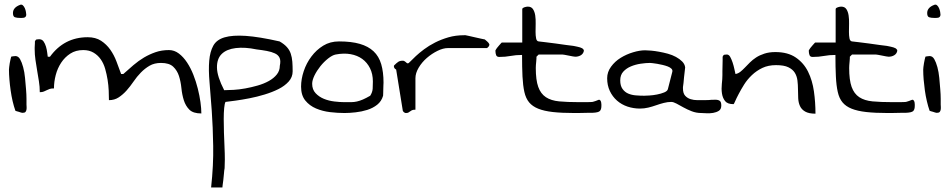

<svg xmlns="http://www.w3.org/2000/svg" viewBox="-20 -497 4183 846"><path d="M47.9 -8.8Q41 -28.3 35.6 -51.3Q30.3 -74.2 26.9 -98.6Q23.4 -123 21.5 -146.5Q19.5 -169.9 19.5 -190.4Q19.5 -193.4 20.5 -201.7Q21.5 -210 22.9 -218.8Q24.4 -227.5 26.4 -235.8Q28.3 -244.1 29.3 -247.1Q30.3 -248 38.1 -249Q45.9 -250 47.9 -250Q60.5 -250 68.4 -236.3Q76.2 -222.7 82 -201.2Q87.9 -179.7 90.3 -153.8Q92.8 -127.9 94.7 -104Q96.7 -80.1 96.7 -61.5Q96.7 -43 96.7 -36.1Q96.7 -33.2 97.2 -26.9Q97.7 -20.5 96.7 -14.2Q95.7 -7.8 92.3 -3.9Q88.9 0 81.1 0H77.1Q75.2 0 71.3 -1.5Q67.4 -2.9 62.5 -4.4Q57.6 -5.9 53.7 -6.8Q49.8 -7.8 47.9 -8.8ZM37.1 -439.5Q37.1 -463.9 68.4 -475.6Q75.2 -478.5 80.6 -473.6Q85.9 -468.8 89.4 -460.9Q92.8 -453.1 94.2 -444.8Q95.7 -436.5 95.7 -432.6Q95.7 -426.8 92.8 -423.3Q89.8 -419.9 85.4 -418.9Q81.1 -418 76.2 -418H68.4Q54.7 -418 45.9 -420.9Q37.1 -423.8 37.1 -439.5Z M689.5 -219.7Q660.2 -219.7 639.2 -207.5Q618.2 -195.3 600.6 -177.2Q583 -159.2 568.4 -137.7Q553.7 -116.2 537.6 -98.1Q521.5 -80.1 502.9 -67.9Q484.4 -55.7 460 -55.7Q460 -74.2 459 -97.7Q458 -121.1 454.1 -145.5Q450.2 -169.9 443.4 -193.8Q436.5 -217.8 423.8 -235.8Q411.1 -253.9 392.1 -265.1Q373 -276.4 346.7 -276.4Q313.5 -276.4 289.6 -260.7Q265.6 -245.1 249.5 -220.7Q233.4 -196.3 225.6 -166.5Q217.8 -136.7 217.8 -107.4Q205.1 -107.4 198.7 -105Q192.4 -102.5 186 -99.6Q179.7 -96.7 173.3 -93.8Q167 -90.8 155.3 -90.8Q155.3 -115.2 151.4 -139.2Q147.5 -163.1 143.6 -186.5Q139.6 -210 136.2 -233.4Q132.8 -256.8 132.8 -280.3V-287.1Q132.8 -292 133.3 -297.4Q133.8 -302.7 133.8 -306.6V-314.5Q136.7 -322.3 141.6 -323.2Q146.5 -324.2 152.3 -324.2Q165 -324.2 171.9 -314.5Q178.7 -304.7 182.6 -291.5Q186.5 -278.3 188 -265.1Q189.5 -252 190.4 -247.1H200.2Q231.4 -290 272.9 -311.5Q314.5 -333 366.2 -333Q401.4 -333 425.3 -317.4Q449.2 -301.8 465.8 -278.3Q482.4 -254.9 493.2 -226.1Q503.9 -197.3 513.7 -170.9H523.4Q544.9 -190.4 567.9 -210Q590.8 -229.5 614.7 -243.7Q638.7 -257.8 665.5 -267.1Q692.4 -276.4 724.6 -276.4Q748 -276.4 768.1 -261.2Q788.1 -246.1 804.2 -221.7Q820.3 -197.3 832 -167.5Q843.8 -137.7 851.6 -106.4Q859.4 -75.2 863.3 -46.9Q867.2 -18.6 867.2 2.9Q831.1 2.9 814.5 -13.7Q797.9 -30.3 790 -55.2Q782.2 -80.1 779.3 -108.9Q776.4 -137.7 768.6 -162.1Q760.7 -186.5 743.2 -203.1Q725.6 -219.7 689.5 -219.7Z M910.2 329.1Q920.9 230.5 919.4 146Q918 61.5 913.1 -8.3Q908.2 -78.1 903.3 -133.8Q898.4 -189.5 901.9 -229.5Q905.3 -269.5 919.9 -295.9Q934.6 -322.3 969.7 -332.5Q1004.9 -342.8 1063 -338.9Q1121.1 -335 1211.9 -314.5Q1232.4 -302.7 1244.1 -289.6Q1255.9 -276.4 1261.2 -260.3Q1266.6 -244.1 1268.1 -224.6Q1269.5 -205.1 1269.5 -182.6Q1269.5 -157.2 1252 -137.7Q1234.4 -118.2 1207 -104.5Q1179.7 -90.8 1146 -80.6Q1112.3 -70.3 1079.6 -64Q1046.9 -57.6 1018.6 -53.7Q990.2 -49.8 973.6 -47.9Q969.7 -41 967.8 -21Q965.8 -1 965.8 27.3Q965.8 55.7 966.8 87.4Q967.8 119.1 969.2 149.4Q970.7 179.7 970.7 205.1Q970.7 230.5 969.7 244.1Q967.8 252.9 966.8 268.1Q965.8 283.2 963.9 296.9Q961.9 310.5 960.9 319.3L960 329.1ZM1110.4 -279.3Q1059.6 -290 1019 -285.2Q978.5 -280.3 957 -259.3Q935.5 -238.3 936 -199.2Q936.5 -160.2 967.8 -99.6Q985.4 -99.6 1009.8 -101.1Q1034.2 -102.5 1061 -107.4Q1087.9 -112.3 1115.2 -120.1Q1142.6 -127.9 1164.6 -140.1Q1186.5 -152.3 1199.7 -168.9Q1212.9 -185.5 1212.9 -207Q1217.8 -229.5 1211.9 -242.2Q1206.1 -254.9 1191.4 -261.7Q1176.8 -268.6 1155.8 -272.5Q1134.8 -276.4 1110.4 -279.3Z M1306.6 -115.2Q1306.6 -148.4 1318.4 -183.6Q1330.1 -218.8 1352.1 -248Q1374 -277.3 1404.3 -295.9Q1434.6 -314.5 1473.6 -314.5Q1528.3 -314.5 1565.4 -303.7Q1602.5 -293 1626 -271Q1649.4 -249 1659.7 -214.4Q1669.9 -179.7 1669.9 -132.8Q1669.9 -129.9 1669.4 -121.6Q1668.9 -113.3 1668.9 -104.5Q1668.9 -95.7 1668.5 -87.4Q1668 -79.1 1668 -75.2Q1661.1 -50.8 1642.1 -35.6Q1623 -20.5 1598.1 -12.7Q1573.2 -4.9 1546.4 -2Q1519.5 1 1498 1Q1467.8 1 1434.6 -2.9Q1401.4 -6.8 1372.6 -19Q1343.8 -31.2 1325.2 -54.2Q1306.6 -77.1 1306.6 -115.2ZM1355.5 -127.9Q1355.5 -102.5 1370.6 -86.4Q1385.7 -70.3 1407.2 -61.5Q1428.7 -52.7 1453.6 -49.8Q1478.5 -46.9 1496.1 -46.9Q1513.7 -46.9 1526.9 -46.9Q1540 -46.9 1552.7 -49.8Q1565.4 -52.7 1579.1 -58.6Q1592.8 -64.5 1611.3 -75.2Q1621.1 -90.8 1622.1 -106Q1623 -121.1 1623 -137.7Q1623 -170.9 1610.4 -196.3Q1597.7 -221.7 1576.2 -237.3Q1554.7 -252.9 1524.9 -258.3Q1495.1 -263.7 1459 -256.8Q1444.3 -253.9 1425.8 -239.3Q1407.2 -224.6 1391.6 -205.1Q1376 -185.5 1365.7 -164.6Q1355.5 -143.6 1355.5 -127.9Z M1725.6 -190.4Q1724.6 -190.4 1720.7 -193.8Q1716.8 -197.3 1716.8 -200.2Q1715.8 -200.2 1715.8 -202.1V-207Q1715.8 -208 1716.8 -209Q1727.5 -219.7 1734.9 -224.6Q1742.2 -229.5 1754.9 -229.5Q1758.8 -229.5 1762.2 -227.5Q1765.6 -225.6 1767.6 -223.6Q1769.5 -221.7 1772 -219.7Q1774.4 -217.8 1777.3 -217.8Q1780.3 -217.8 1789.1 -227.1Q1797.9 -236.3 1812.5 -250Q1827.1 -263.7 1848.6 -279.8Q1870.1 -295.9 1897 -309.6Q1923.8 -323.2 1955.6 -332.5Q1987.3 -341.8 2025.4 -341.8H2031.2Q2035.2 -340.8 2047.4 -338.4Q2059.6 -335.9 2073.2 -332.5Q2086.9 -329.1 2099.1 -326.7Q2111.3 -324.2 2116.2 -323.2Q2117.2 -322.3 2120.1 -319.8Q2123 -317.4 2126 -314.9Q2128.9 -312.5 2131.3 -309.6Q2133.8 -306.6 2134.8 -304.7Q2134.8 -303.7 2135.7 -301.8Q2135.7 -301.8 2136.2 -300.8Q2136.7 -299.8 2136.7 -299.8L2135.7 -297.9Q2135.7 -297.9 2135.7 -296.9Q2134.8 -295.9 2134.8 -294.9Q2133.8 -292 2129.9 -288.6Q2126 -285.2 2126 -285.2H1954.1Q1932.6 -285.2 1907.7 -272.9Q1882.8 -260.7 1860.8 -241.7Q1838.9 -222.7 1824.7 -198.7Q1810.5 -174.8 1810.5 -152.3V-13.7Q1799.8 -13.7 1794.9 -11.2Q1790 -8.8 1786.6 -5.9Q1783.2 -2.9 1779.3 -1Q1775.4 1 1768.6 1H1766.6Q1765.6 1 1764.6 0Q1760.7 -1 1757.8 -4.4Q1754.9 -7.8 1754.9 -8.8Z M2280.3 -254.9Q2252.9 -254.9 2230 -250.5Q2207 -246.1 2179.7 -246.1Q2168.9 -246.1 2166 -254.4Q2163.1 -262.7 2163.1 -270.5V-275.4Q2165 -279.3 2169.4 -285.2Q2173.8 -291 2178.7 -296.4Q2183.6 -301.8 2187 -305.7Q2190.4 -309.6 2191.4 -309.6H2281.2V-456.1Q2281.2 -460 2284.2 -461.9Q2287.1 -463.9 2291.5 -465.3Q2295.9 -466.8 2299.8 -467.3Q2303.7 -467.8 2305.7 -467.8Q2321.3 -467.8 2328.6 -456.5Q2335.9 -445.3 2338.4 -428.7Q2340.8 -412.1 2340.3 -392.6Q2339.8 -373 2339.8 -356.4Q2339.8 -339.8 2342.3 -327.6Q2344.7 -315.4 2353.5 -314.5Q2361.3 -313.5 2383.3 -311Q2405.3 -308.6 2429.2 -305.2Q2453.1 -301.8 2474.6 -298.8Q2496.1 -295.9 2505.9 -294.9Q2507.8 -294.9 2513.2 -293.5Q2518.6 -292 2524.9 -291Q2531.2 -290 2536.1 -288.1Q2541 -286.1 2543 -285.2Q2544.9 -285.2 2548.8 -281.2Q2552.7 -277.3 2552.7 -275.4Q2552.7 -268.6 2548.8 -262.7Q2544.9 -256.8 2539.1 -253.4Q2533.2 -250 2526.9 -248.5Q2520.5 -247.1 2514.6 -247.1Q2512.7 -247.1 2503.9 -248.5Q2495.1 -250 2485.8 -252Q2476.6 -253.9 2468.3 -255.4Q2460 -256.8 2458 -256.8H2448.2Q2439.5 -256.8 2429.7 -256.8Q2419.9 -256.8 2410.2 -256.8H2383.8Q2377 -256.8 2370.1 -256.8Q2363.3 -256.8 2358.4 -256.8H2353.5L2343.8 -247.1Q2343.8 -246.1 2343.8 -240.2Q2343.8 -234.4 2342.8 -226.6Q2341.8 -218.8 2341.3 -210.4Q2340.8 -202.1 2340.8 -197.3Q2340.8 -144.5 2351.6 -114.3Q2362.3 -84 2385.3 -68.8Q2408.2 -53.7 2443.8 -50.3Q2479.5 -46.9 2531.2 -46.9Q2537.1 -46.9 2546.9 -46.9Q2556.6 -46.9 2566.4 -46.9Q2576.2 -46.9 2583 -47.4Q2589.8 -47.9 2590.8 -47.9Q2591.8 -47.9 2595.7 -49.3Q2599.6 -50.8 2605 -52.2Q2610.4 -53.7 2613.8 -55.7Q2617.2 -57.6 2619.1 -57.6Q2623 -57.6 2625.5 -54.2Q2627.9 -50.8 2628.9 -45.9Q2629.9 -41 2629.9 -37.1V-30.3Q2629.9 -14.6 2623 -7.8Q2616.2 -1 2590.8 0H2574.2Q2562.5 0 2550.3 0.5Q2538.1 1 2525.4 1H2510.7Q2455.1 1 2416 -3.4Q2377 -7.8 2351.6 -18.1Q2326.2 -28.3 2311.5 -45.9Q2296.9 -63.5 2290.5 -91.8Q2284.2 -120.1 2282.2 -160.2Q2280.3 -200.2 2280.3 -254.9Z M2937.5 -47.9Q2921.9 -47.9 2904.8 -43.5Q2887.7 -39.1 2871.1 -33.2Q2854.5 -27.3 2836.4 -22.9Q2818.4 -18.6 2799.8 -18.6Q2771.5 -18.6 2745.1 -27.3Q2718.8 -36.1 2698.7 -53.7Q2678.7 -71.3 2667 -96.2Q2655.3 -121.1 2655.3 -152.3Q2655.3 -179.7 2672.4 -203.1Q2689.5 -226.6 2714.8 -242.2Q2740.2 -257.8 2769.5 -266.6Q2798.8 -275.4 2822.3 -275.4Q2833 -275.4 2849.1 -273.9Q2865.2 -272.5 2884.3 -269Q2903.3 -265.6 2922.9 -260.3Q2942.4 -254.9 2958.5 -246.1Q2974.6 -237.3 2985.8 -226.1Q2997.1 -214.8 2999 -200.2Q2999 -195.3 2997.1 -183.1Q2995.1 -170.9 2994.1 -157.2Q2993.2 -143.6 2991.7 -131.3Q2990.2 -119.1 2989.3 -113.3V-107.4Q2989.3 -85.9 2999 -75.2Q3008.8 -64.5 3022.9 -60.1Q3037.1 -55.7 3052.7 -55.7H3084Q3098.6 -55.7 3102.5 -56.2Q3106.4 -56.6 3107.9 -56.6Q3109.4 -56.6 3112.8 -57.1Q3116.2 -57.6 3131.8 -57.6Q3144.5 -57.6 3151.4 -52.7Q3158.2 -47.9 3158.2 -32.2Q3158.2 -15.6 3147.5 -8.8Q3136.7 -2 3122.1 0.5Q3107.4 2.9 3092.8 2Q3078.1 1 3070.3 1Q3047.9 1 3027.8 -6.8Q3007.8 -14.6 2991.2 -23.9Q2974.6 -33.2 2960.9 -40.5Q2947.3 -47.9 2937.5 -47.9ZM2712.9 -142.6Q2712.9 -119.1 2723.1 -105Q2733.4 -90.8 2748.5 -84.5Q2763.7 -78.1 2782.2 -76.7Q2800.8 -75.2 2818.4 -75.2Q2825.2 -75.2 2841.3 -76.2Q2857.4 -77.1 2875 -80.6Q2892.6 -84 2906.7 -89.8Q2920.9 -95.7 2922.9 -104.5L2942.4 -180.7Q2944.3 -188.5 2938.5 -194.3Q2932.6 -200.2 2922.4 -204.1Q2912.1 -208 2899.9 -210.9Q2887.7 -213.9 2876 -215.8Q2864.3 -217.8 2855 -218.8Q2845.7 -219.7 2843.8 -219.7Q2826.2 -219.7 2803.2 -216.3Q2780.3 -212.9 2760.3 -204.6Q2740.2 -196.3 2726.6 -181.6Q2712.9 -167 2712.9 -142.6Z M3399.4 -210Q3365.2 -210 3339.4 -197.8Q3313.5 -185.5 3293 -166Q3272.5 -146.5 3258.8 -124.5Q3245.1 -102.5 3234.9 -83Q3224.6 -63.5 3219.2 -50.8Q3213.9 -38.1 3211.9 -38.1Q3185.5 -38.1 3174.8 -51.8Q3164.1 -65.4 3161.1 -85.4Q3158.2 -105.5 3160.6 -127.4Q3163.1 -149.4 3163.1 -166V-182.6Q3163.1 -194.3 3163.6 -207Q3164.1 -219.7 3164.1 -230.5V-247.1Q3167 -254.9 3171.9 -255.9Q3176.8 -256.8 3182.6 -256.8Q3191.4 -256.8 3197.3 -246.6Q3203.1 -236.3 3208 -221.7Q3212.9 -207 3215.8 -192.9Q3218.8 -178.7 3220.7 -170.9Q3232.4 -172.9 3242.2 -180.7Q3252 -188.5 3262.2 -199.2Q3272.5 -210 3284.2 -221.7Q3295.9 -233.4 3311.5 -243.7Q3327.1 -253.9 3348.1 -260.7Q3369.1 -267.6 3396.5 -267.6Q3451.2 -267.6 3486.3 -243.7Q3521.5 -219.7 3540.5 -181.2Q3559.6 -142.6 3566.4 -94.2Q3573.2 -45.9 3573.2 3.9Q3543.9 3.9 3527.8 -5.4Q3511.7 -14.6 3504.9 -29.8Q3498 -44.9 3497.1 -64Q3496.1 -83 3496.1 -103Q3496.1 -123 3493.7 -142.6Q3491.2 -162.1 3481.9 -176.8Q3472.7 -191.4 3453.6 -200.7Q3434.6 -210 3399.4 -210Z M3661.1 -254.9Q3633.8 -254.9 3610.8 -250.5Q3587.9 -246.1 3560.5 -246.1Q3549.8 -246.1 3546.9 -254.4Q3543.9 -262.7 3543.9 -270.5V-275.4Q3545.9 -279.3 3550.3 -285.2Q3554.7 -291 3559.6 -296.4Q3564.5 -301.8 3567.9 -305.7Q3571.3 -309.6 3572.3 -309.6H3662.1V-456.1Q3662.1 -460 3665 -461.9Q3668 -463.9 3672.4 -465.3Q3676.8 -466.8 3680.7 -467.3Q3684.6 -467.8 3686.5 -467.8Q3702.1 -467.8 3709.5 -456.5Q3716.8 -445.3 3719.2 -428.7Q3721.7 -412.1 3721.2 -392.6Q3720.7 -373 3720.7 -356.4Q3720.7 -339.8 3723.1 -327.6Q3725.6 -315.4 3734.4 -314.5Q3742.2 -313.5 3764.2 -311Q3786.1 -308.6 3810.1 -305.2Q3834 -301.8 3855.5 -298.8Q3877 -295.9 3886.7 -294.9Q3888.7 -294.9 3894 -293.5Q3899.4 -292 3905.8 -291Q3912.1 -290 3917 -288.1Q3921.9 -286.1 3923.8 -285.2Q3925.8 -285.2 3929.7 -281.2Q3933.6 -277.3 3933.6 -275.4Q3933.6 -268.6 3929.7 -262.7Q3925.8 -256.8 3919.9 -253.4Q3914.1 -250 3907.7 -248.5Q3901.4 -247.1 3895.5 -247.1Q3893.6 -247.1 3884.8 -248.5Q3876 -250 3866.7 -252Q3857.4 -253.9 3849.1 -255.4Q3840.8 -256.8 3838.9 -256.8H3829.1Q3820.3 -256.8 3810.5 -256.8Q3800.8 -256.8 3791 -256.8H3764.6Q3757.8 -256.8 3751 -256.8Q3744.1 -256.8 3739.3 -256.8H3734.4L3724.6 -247.1Q3724.6 -246.1 3724.6 -240.2Q3724.6 -234.4 3723.6 -226.6Q3722.7 -218.8 3722.2 -210.4Q3721.7 -202.1 3721.7 -197.3Q3721.7 -144.5 3732.4 -114.3Q3743.2 -84 3766.1 -68.8Q3789.1 -53.7 3824.7 -50.3Q3860.4 -46.9 3912.1 -46.9Q3918 -46.9 3927.7 -46.9Q3937.5 -46.9 3947.3 -46.9Q3957 -46.9 3963.9 -47.4Q3970.7 -47.9 3971.7 -47.9Q3972.7 -47.9 3976.6 -49.3Q3980.5 -50.8 3985.8 -52.2Q3991.2 -53.7 3994.6 -55.7Q3998 -57.6 4000 -57.6Q4003.9 -57.6 4006.3 -54.2Q4008.8 -50.8 4009.8 -45.9Q4010.7 -41 4010.7 -37.1V-30.3Q4010.7 -14.6 4003.9 -7.8Q3997.1 -1 3971.7 0H3955.1Q3943.4 0 3931.2 0.5Q3918.9 1 3906.2 1H3891.6Q3835.9 1 3796.9 -3.4Q3757.8 -7.8 3732.4 -18.1Q3707 -28.3 3692.4 -45.9Q3677.7 -63.5 3671.4 -91.8Q3665 -120.1 3663.1 -160.2Q3661.1 -200.2 3661.1 -254.9Z M4076.2 -8.8Q4069.3 -28.3 4064 -51.3Q4058.6 -74.2 4055.2 -98.6Q4051.8 -123 4049.8 -146.5Q4047.9 -169.9 4047.9 -190.4Q4047.9 -193.4 4048.8 -201.7Q4049.8 -210 4051.3 -218.8Q4052.7 -227.5 4054.7 -235.8Q4056.6 -244.1 4057.6 -247.1Q4058.6 -248 4066.4 -249Q4074.2 -250 4076.2 -250Q4088.9 -250 4096.7 -236.3Q4104.5 -222.7 4110.4 -201.2Q4116.2 -179.7 4118.7 -153.8Q4121.1 -127.9 4123 -104Q4125 -80.1 4125 -61.5Q4125 -43 4125 -36.1Q4125 -33.2 4125.5 -26.9Q4126 -20.5 4125 -14.2Q4124 -7.8 4120.6 -3.9Q4117.2 0 4109.4 0H4105.5Q4103.5 0 4099.6 -1.5Q4095.7 -2.9 4090.8 -4.4Q4085.9 -5.9 4082 -6.8Q4078.1 -7.8 4076.2 -8.8ZM4065.4 -439.5Q4065.4 -463.9 4096.7 -475.6Q4103.5 -478.5 4108.9 -473.6Q4114.3 -468.8 4117.7 -460.9Q4121.1 -453.1 4122.6 -444.8Q4124 -436.5 4124 -432.6Q4124 -426.8 4121.1 -423.3Q4118.2 -419.9 4113.8 -418.9Q4109.4 -418 4104.5 -418H4096.7Q4083 -418 4074.2 -420.9Q4065.4 -423.8 4065.4 -439.5Z"/></svg>

Font: Swanky and Moo Moo Cyrillic
Style: Regular
Weight: 400
Designer: Kimberly Geswein; Denis Ignatov
Foundry: Kimberly Geswein; Denis Ignatov
Version: Version 1.003 June 27, 2018